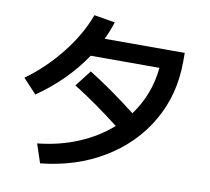

<svg xmlns="http://www.w3.org/2000/svg" viewBox="-92 -926 1183 1084"><g transform="rotate(10 500.0 -384.5)"><path d="M590 -228Q456 -333 326 -414L398 -507Q535 -421 670 -315Q761 -438 776 -594H382Q279 -440 112 -324L35 -407Q145 -486 233 -597Q321 -708 363 -823L483 -803Q465 -747 443 -702H902V-651Q902 -464 814.5 -311.5Q727 -159 569 -63Q411 33 206 54L170 -54Q296 -67 403 -112Q510 -157 590 -228Z"/></g></svg>

Font: Enso SemiBold
Style: Regular
Weight: 600
Designer: Coji Morishita
Foundry: UNDERFOREST DESIGN
Version: Version 1.000